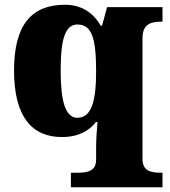

<svg xmlns="http://www.w3.org/2000/svg" viewBox="-20 -566 713 807"><path d="M278 221H663V160H659C615 160 579 154 579 102V-406C579 -466 616 -475 659 -475H663V-536H430L409 -458H403C372 -513 322 -546 253 -546C113 -546 39 -462 39 -270C39 -77 113 10 240 10C312 10 356 -18 383 -53H390C387 -23 384 20 384 56V105C384 154 347 160 304 160H278ZM305 -71C254 -71 235 -143 235 -269C235 -403 254 -463 306 -463C366 -463 384 -404 384 -267C384 -144 366 -71 305 -71Z"/></svg>

Font: Noto Serif Gurmukhi Black
Style: Regular
Weight: 900
Designer: Vaibhav Singh and the Monotype Design Team
Foundry: Monotype Imaging Inc.
Version: Version 2.004